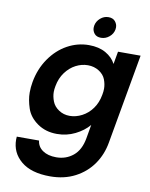

<svg xmlns="http://www.w3.org/2000/svg" viewBox="-107 -830 922 1180"><g transform="rotate(10 354.0 -240.0)"><path d="M449 -620Q421 -620 407.5 -636.5Q394 -653 394 -673Q394 -679 395 -686Q400 -714 422.5 -733.5Q445 -753 473 -753Q501 -753 515 -736Q529 -719 529 -699Q529 -693 528 -686Q523 -658 500 -639Q477 -620 449 -620ZM385 -563Q447 -563 490 -538.5Q533 -514 553 -475L567 -554H708L609 4Q596 81 554 141.5Q512 202 444 237.5Q376 273 288 273Q170 273 107 220.5Q44 168 44 86Q44 77 45 68H184Q188 106 220.5 128.5Q253 151 305 151Q366 151 410.5 114.5Q455 78 468 4L483 -82Q450 -43 397.5 -17Q345 9 284 9Q214 9 162.5 -27Q111 -63 93.5 -115Q76 -167 76 -213Q76 -245 82 -279Q97 -363 142 -428Q187 -493 250.5 -528Q314 -563 385 -563ZM518 -277Q522 -297 522 -315Q522 -343 511 -372Q500 -401 469.5 -420.5Q439 -440 400 -440Q361 -440 324.5 -421Q288 -402 261 -365.5Q234 -329 225 -279Q221 -259 221 -242Q221 -214 232.5 -184Q244 -154 274 -134Q304 -114 342 -114Q381 -114 418.5 -133.5Q456 -153 482.5 -189.5Q509 -226 518 -277Z"/></g></svg>

Font: Fz Poppins SemBd
Style: Italic
Weight: 600
Italic angle: -10°
Designer: Ninad Kale (Devanagari), Jonny Pinhorn (Latin)
Foundry: Indian Type Foundry
Version: Vit hóa bi Vntype.Com & FontZin.Com